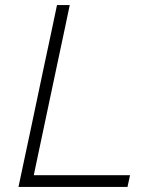

<svg xmlns="http://www.w3.org/2000/svg" viewBox="-20 -733 608 753"><path d="M52.5 0Q65 -59.5 77 -115.5Q89 -171.5 103 -237.5L152.5 -472.5Q167 -540 179 -596.5Q191 -653 203.5 -713H253.5Q241 -653 229 -596.5Q217 -540 202.5 -472L154.5 -245Q143 -190 132.8 -142.5Q122.5 -95 112.5 -46H490L480 0Z"/></svg>

Font: Commissioner ExtraLight
Style: Italic
Weight: 200
Italic angle: -12°
Designer: Kostas Bartsokas
Foundry: Kostas Bartsokas
Version: Version 1.000; ttfautohint (v1.8.3)